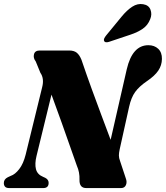

<svg xmlns="http://www.w3.org/2000/svg" viewBox="-46 -957 845 977"><path d="M140 -164Q130 -123.5 137 -96.2Q144 -69 173.5 -57L184.5 -52Q201.5 -43 201.5 -26.5Q201.5 0 174 0H1Q-14 0 -20.2 -7Q-26.5 -14 -26.5 -25.5Q-26.5 -45 -6.5 -55L8.5 -62Q31 -69.5 52 -96.8Q73 -124 84.5 -170L168.5 -513Q180 -557.5 159.5 -586.5L136 -644Q122 -662 127 -681Q132 -700 156.5 -700H306Q330.5 -700 344.5 -688.8Q358.5 -677.5 368.5 -653Q396 -572 421 -503.5Q446 -435 469.5 -372.2Q493 -309.5 517 -245.5L599 -604.5Q627.5 -727 709 -727Q739.5 -727 759 -708.8Q778.5 -690.5 778 -657Q777.5 -624.5 759.5 -597.8Q741.5 -571 701.5 -544Q662 -517 641.8 -489Q621.5 -461 611 -413.5L563 -197Q559 -178.5 559 -165.8Q559 -153 565 -137.5L594 -50Q601.5 -31 594.8 -15.5Q588 0 570 0H393Q357.5 0 358.5 -42Q360 -80.5 345 -114Q332.5 -149.5 312.5 -206.2Q292.5 -263 267.8 -332.8Q243 -402.5 216 -475.5ZM572.5 -872Q599.5 -905 626.8 -922.8Q654 -940.5 682.5 -935.5Q711 -931 719.8 -907.5Q728.5 -884 718.5 -860Q706.5 -828.5 680.2 -810.5Q654 -792.5 617.5 -780.5L510 -744.5Q502 -741.5 494.2 -742Q486.5 -742.5 484 -748.5Q481 -754.5 484.5 -761.8Q488 -769 494 -776.5Z"/></svg>

Font: Fraunces 144pt S050 Black
Style: Italic
Weight: 900
Italic angle: -16°
Version: Version 1.000; ttfautohint (v1.8.3)